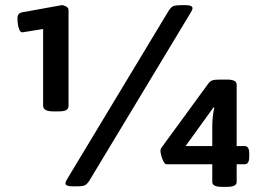

<svg xmlns="http://www.w3.org/2000/svg" viewBox="-20 -723 1005 748"><path d="M188 -289Q148 -289 148 -311V-610L67 -597Q60 -597 55.5 -607Q51 -617 49.5 -630Q48 -643 48 -652Q48 -671 66 -675L221 -703Q227 -703 237 -698Q247 -693 247 -684V-311Q247 -300 238.5 -294.5Q230 -289 208 -289ZM263 3Q235 3 235 -9Q235 -13 238.5 -19.5Q242 -26 248 -36L637 -681Q646 -695 655 -699Q664 -703 687 -703H702Q730 -703 730 -691Q730 -687 726.5 -680.5Q723 -674 717 -664L328 -19Q319 -5 310 -1Q301 3 278 3ZM845 5Q807 5 807 -14V-83H629Q623 -83 617.5 -93Q612 -103 608.5 -116Q605 -129 605 -136Q605 -142 610 -149L792 -398Q799 -407 807.5 -410Q816 -413 838 -413H864Q902 -413 902 -394V-154H933Q951 -154 951 -125V-112Q951 -83 933 -83H902V-14Q902 5 864 5ZM815 -304 812 -305 703 -154H807V-234Q807 -250 809.5 -272Q812 -294 815 -304Z"/></svg>

Font: Asap Expanded ExtraBold
Style: Regular
Weight: 800
Width: 7
Designer: Pablo Cosgaya
Foundry: Omnibus-Type
Version: Version 3.001; ttfautohint (v1.8.4.7-5d5b)